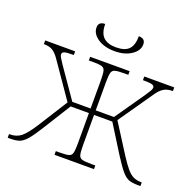

<svg xmlns="http://www.w3.org/2000/svg" viewBox="-126 -854 1008 987"><g transform="rotate(20 378.0 -360.5)"><path d="M15 0V-20H19Q56 -20 81 -40.5Q106 -61 141 -116L242 -276L110 -467Q93 -492 75 -504Q57 -516 25 -516V-536H189V-516Q148 -516 137 -511.5Q126 -507 126 -498Q126 -490 131.5 -480.5Q137 -471 151 -450L264 -287H364V-442Q364 -477 360 -492.5Q356 -508 341 -512Q326 -516 293 -516H271V-536H487V-516H463Q431 -516 415.5 -512Q400 -508 396 -492.5Q392 -477 392 -442V-287H492L605 -450Q619 -471 624.5 -480.5Q630 -490 630 -498Q630 -507 619 -511.5Q608 -516 567 -516V-536H731V-516Q700 -516 681 -504Q662 -492 645 -467L514 -278L617 -116Q641 -79 659 -58Q677 -37 695 -28.5Q713 -20 737 -20H741V0H727Q698 0 678.5 -6.5Q659 -13 639 -36.5Q619 -60 587 -110L492 -262H392V-94Q392 -60 396 -44Q400 -28 415.5 -24Q431 -20 465 -20H487V0H271V-20H291Q326 -20 341 -24Q356 -28 360 -44Q364 -60 364 -94V-262H264L169 -110Q138 -60 117.5 -36.5Q97 -13 77.5 -6.5Q58 0 29 0ZM378 -606Q322 -606 286 -630.5Q250 -655 250 -689Q250 -721 286 -721Q286 -672 309 -649.5Q332 -627 378 -627Q427 -627 448.5 -649.5Q470 -672 470 -721Q506 -721 506 -689Q506 -655 470 -630.5Q434 -606 378 -606Z"/></g></svg>

Font: Noto Serif Thin
Style: Regular
Weight: 100
Designer: Monotype Design Team
Foundry: Monotype Imaging Inc.
Version: Version 2.015